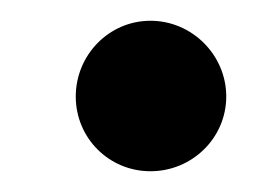

<svg xmlns="http://www.w3.org/2000/svg" viewBox="-20 -406 269 185"><path d="M125 -241C165 -241 198 -273 198 -313C198 -353 165 -386 125 -386C85 -386 53 -353 53 -313C53 -273 85 -241 125 -241Z"/></svg>

Font: Nacelle SemiBold
Style: Italic
Weight: 600
Italic angle: -12°
Designer: Sora Sagano
Foundry: Sora Sagano
Version: Version 1.000;FEAKit 1.0